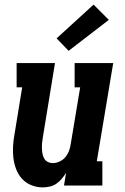

<svg xmlns="http://www.w3.org/2000/svg" viewBox="-20 -803 540 831"><path d="M165 8Q139 8 115.5 -1.5Q92 -11 75.5 -29Q59 -47 50 -70.5Q41 -94 38 -119Q35 -144 36.5 -170.5Q38 -197 43 -223L76 -425H52V-530H218L165 -206Q163 -195 162 -183Q161 -171 161.5 -159.5Q162 -148 164 -137Q166 -126 171.5 -116.5Q177 -107 187 -102Q197 -97 208 -97Q223 -97 238 -104Q253 -111 263 -123Q273 -135 278.5 -149.5Q284 -164 286 -179L327 -425H303V-530H470L399 -105H423V0H257L266 -55Q258 -42 247.5 -29.5Q237 -17 224 -8Q211 1 195.5 4.5Q180 8 165 8ZM277 -583 225 -637 385 -783 451 -717Z"/></svg>

Font: Iosevka Slab Extrabold Oblique
Style: Regular
Weight: 800
Italic angle: -9°
Monospace: yes
Designer: Belleve Invis
Foundry: Belleve Invis
Version: Version 11.1.1; ttfautohint (v1.8.3)